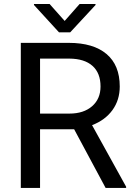

<svg xmlns="http://www.w3.org/2000/svg" viewBox="-20 -921 656 941"><path d="M82 0ZM343.3 -287.6H176.3V0H82V-710.9H317.4Q437.5 -710.9 502.2 -656.2Q566.9 -601.6 566.9 -497.1Q566.9 -430.7 531 -381.3Q495.1 -332 431.2 -307.6L598.1 -5.9V0H497.6ZM176.3 -364.3H320.3Q390.1 -364.3 431.4 -400.4Q472.7 -436.5 472.7 -497.1Q472.7 -563 433.3 -598.1Q394 -633.3 319.8 -633.8H176.3ZM296.9 -818.4 370.1 -901.4H448.2V-896.5L324.2 -762.7H269L146.5 -896.5V-901.4H223.1Z"/></svg>

Font: Roboto
Style: Regular
Weight: 400
Designer: Google
Version: Version 2.134; 2016; ttfautohint (v1.6)